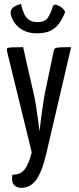

<svg xmlns="http://www.w3.org/2000/svg" viewBox="-20 -733 388 948"><path d="M85.5 194.6Q60.9 194.6 48.1 178.9Q35.3 163.2 41.3 129.6Q66 129.6 82.9 120.1Q99.8 110.6 112.5 86.5Q125.3 62.4 136.7 19.2L15.2 -477.7Q12.9 -488.8 15.2 -493.4Q17.5 -498 35.1 -499Q52.7 -500 94.2 -500L148.2 -261.5Q154.5 -231.3 159.4 -200.3Q164.2 -169.4 167.6 -142.9Q170.9 -116.5 173.1 -100.3Q175.3 -84.1 175.3 -84.1Q175.3 -84.1 177 -100.3Q178.6 -116.5 182 -142.6Q185.4 -168.7 189.9 -200.2Q194.4 -231.6 199.5 -262.2L244.2 -476.4Q246.2 -488.5 250.4 -493.1Q254.7 -497.7 272.5 -498.9Q290.3 -500 331.1 -500L208.2 27.2Q187.1 116.4 158.5 155.1Q129.9 193.9 85.5 194.6ZM162.2 -568.5Q122 -568.5 93.9 -583.8Q65.8 -599.1 50.4 -622.5Q35 -645.9 32.3 -669.4Q32 -685.8 44.9 -696.2Q57.8 -706.6 83.5 -713.5Q89.5 -687.3 98.4 -666.7Q107.2 -646.1 123.1 -635Q138.9 -623.8 165.1 -623.8Q200.7 -623.8 215.3 -644.2Q229.9 -664.7 241 -701.5Q244.3 -712.1 257.8 -709.1Q271.2 -706 284.9 -695.4Q298.5 -684.8 301.4 -672.3Q288.8 -640.9 272.2 -617.6Q255.6 -594.2 229.8 -581.4Q204.1 -568.5 162.2 -568.5Z"/></svg>

Font: Yanone Kaffeesatz ExtraLight
Style: Regular
Weight: 200
Designer: Yanone (Cyrillic: Daniel Pouzeot, Huerta Tipografica, and Cyreal)
Foundry: Yanone
Version: Version 2.003